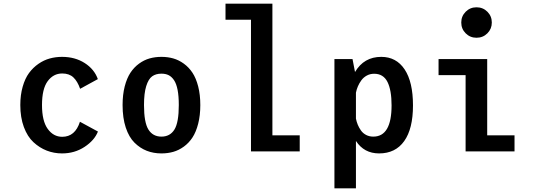

<svg xmlns="http://www.w3.org/2000/svg" viewBox="-20 -820 2890 1040"><path d="M510.5 -107.5Q492 -60 438.2 -24.5Q384.5 11 316 11Q272.5 11 233.2 -4.2Q194 -19.5 161.2 -49.8Q128.5 -80 109.2 -132Q90 -184 90 -251Q90 -305.5 102.8 -350.2Q115.5 -395 137.2 -424.5Q159 -454 188.2 -474.2Q217.5 -494.5 249.5 -503.2Q281.5 -512 316 -512Q386.5 -512 438.8 -478.5Q491 -445 510 -391.5L414 -339Q400 -379.5 377.5 -400.8Q355 -422 317 -422Q269 -422 238.2 -380.2Q207.5 -338.5 207.5 -251Q207.5 -164.5 238.5 -121.8Q269.5 -79 317 -79Q387 -79 413 -160.5Z M854.5 11Q811.5 11 775 -3.2Q738.5 -17.5 708.5 -47.2Q678.5 -77 661.2 -129Q644 -181 644 -251Q644 -307 655.5 -351.8Q667 -396.5 686.5 -426Q706 -455.5 733 -475.2Q760 -495 790.2 -503.5Q820.5 -512 854.5 -512Q888.5 -512 918.5 -503.5Q948.5 -495 975.8 -475.2Q1003 -455.5 1022.5 -426Q1042 -396.5 1053.5 -351.8Q1065 -307 1065 -251Q1065 -195 1053.5 -150Q1042 -105 1022.5 -75.2Q1003 -45.5 975.8 -25.8Q948.5 -6 918.5 2.5Q888.5 11 854.5 11ZM948.5 -251Q948.5 -299.5 942 -333Q935.5 -366.5 922.8 -385.5Q910 -404.5 893.5 -412.8Q877 -421 854.5 -421Q824 -421 804 -406.5Q784 -392 772 -353.5Q760 -315 760 -251Q760 -156.5 784 -118.2Q808 -80 854.5 -80Q901 -80 924.8 -118.2Q948.5 -156.5 948.5 -251Z M1455.5 -87H1603.5V0H1339.5V-713H1201.5V-800H1455.5Z M1791.5 -500H1889.5L1903 -430Q1951.5 -512 2045 -512Q2126.5 -512 2171.8 -444Q2217 -376 2217 -249Q2217 -122.5 2169.5 -55.8Q2122 11 2033.5 11Q1952 11 1908 -56.5V200H1791.5ZM2006.5 -420.5Q1985 -420.5 1967 -410.8Q1949 -401 1937.5 -385.2Q1926 -369.5 1918.8 -352.8Q1911.5 -336 1908 -318V-177.5Q1911.5 -160 1918 -144.2Q1924.5 -128.5 1935.2 -113.2Q1946 -98 1963.2 -89Q1980.5 -80 2002 -80Q2101 -80 2101 -249Q2101 -332 2078.8 -376.2Q2056.5 -420.5 2006.5 -420.5Z M2561 -615.5Q2526.5 -615.5 2502.5 -639.5Q2478.5 -663.5 2478.5 -698Q2478.5 -732.5 2502.5 -756.5Q2526.5 -780.5 2561 -780.5Q2596 -780.5 2620 -756.5Q2644 -732.5 2644 -698Q2644 -663.5 2620 -639.5Q2596 -615.5 2561 -615.5ZM2619 -87H2767V0H2502V-413H2355.5V-500H2619Z"/></svg>

Font: League Mono Narrow Medium
Style: Regular
Weight: 500
Width: 3
Designer: Tyler Finck
Foundry: The League of Moveable Type / Tyler Finck
Version: Version 2.210